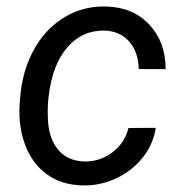

<svg xmlns="http://www.w3.org/2000/svg" viewBox="-20 -558 553 588"><path d="M238.3 -63.5Q285.6 -62.5 323.7 -91.1Q361.8 -119.6 373.5 -166L457 -166.5Q449.7 -116.7 417.2 -75.7Q384.8 -34.7 335.4 -11.7Q286.1 11.2 234.4 9.8Q168.5 8.8 122.8 -24.7Q77.1 -58.1 55.7 -117.9Q34.2 -177.7 41 -252.4L43.5 -276.9Q52.7 -353 87.9 -413.1Q123 -473.1 179.7 -506.6Q236.3 -540 304.7 -538.1Q387.7 -536.1 437.5 -482.4Q487.3 -428.7 487.3 -346.2L404.8 -346.7Q403.8 -398.4 376 -430.4Q348.1 -462.4 300.8 -464.4Q231.9 -465.8 186.3 -413.1Q140.6 -360.4 129.4 -265.6L127.9 -252.9Q125 -221.7 127 -188.5Q130.4 -131.3 159.2 -98.1Q188 -64.9 238.3 -63.5Z"/></svg>

Font: Roboto
Style: Italic
Weight: 400
Italic angle: -12°
Designer: Google
Version: Version 2.134; 2016; ttfautohint (v1.6)